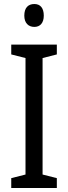

<svg xmlns="http://www.w3.org/2000/svg" viewBox="-20 -936 340 956"><path d="M151 -916C120 -916 101 -897 101 -858C101 -822 121 -802 151 -802C180 -802 198 -822 198 -858C198 -896 181 -916 151 -916ZM263 0V-49L192 -67V-647L263 -665V-714H36V-665L107 -647V-67L36 -49V0Z"/></svg>

Font: Noto Sans Myanmar UI Condensed
Style: Regular
Weight: 400
Width: 3
Designer: Monotype Design Team
Foundry: Monotype Imaging Inc.
Version: Version 2.103